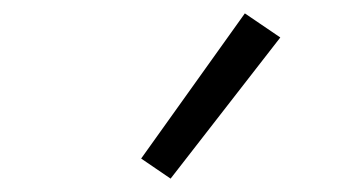

<svg xmlns="http://www.w3.org/2000/svg" viewBox="-20 -815 540 287"><path d="M235 -548 191 -578 346 -795 399 -759Z"/></svg>

Font: Iosevka Light
Style: Regular
Weight: 300
Monospace: yes
Designer: Belleve Invis
Foundry: Belleve Invis
Version: Version 32.5.0; ttfautohint (v1.8.4)